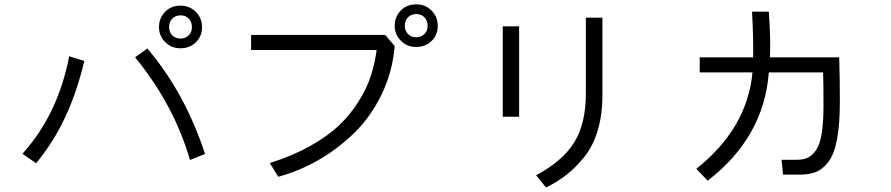

<svg xmlns="http://www.w3.org/2000/svg" viewBox="-20 -802 4040 871"><path d="M82 -104.5Q243.2 -283.2 293.9 -546.9L362.3 -525.4Q296.9 -244.1 143.6 -61.5ZM592.8 -542 648.4 -582Q819.3 -380.9 910.2 -103.5L841.8 -76.2Q770.5 -324.2 592.8 -542ZM747.1 -678.7Q747.1 -656.2 761.7 -641.6Q776.4 -627 798.8 -627Q820.3 -627 835.4 -641.1Q850.6 -655.3 850.6 -678.7Q850.6 -702.1 836.4 -717.3Q822.3 -732.4 798.8 -732.4Q776.4 -732.4 761.7 -717.8Q747.1 -703.1 747.1 -678.7ZM701.2 -678.7Q701.2 -719.7 728.5 -748Q755.9 -776.4 798.8 -776.4Q840.8 -776.4 868.7 -748Q896.5 -719.7 896.5 -678.7Q896.5 -637.7 868.7 -610.4Q840.8 -583 798.8 -583Q756.8 -583 729 -611.3Q701.2 -639.6 701.2 -678.7Z M1119.1 -575.2V-643.6H1727.5L1770.5 -592.8Q1760.7 -475.6 1710.9 -373Q1661.1 -270.5 1585.9 -197.8Q1510.7 -125 1423.3 -75.2Q1335.9 -25.4 1242.2 0L1204.1 -62.5Q1304.7 -93.8 1385.3 -138.7Q1465.8 -183.6 1518.1 -233.4Q1570.3 -283.2 1607.4 -342.8Q1644.5 -402.3 1662.6 -458.5Q1680.7 -514.6 1688.5 -575.2ZM1816.4 -684.6Q1816.4 -662.1 1831.1 -647.5Q1845.7 -632.8 1868.2 -632.8Q1889.6 -632.8 1904.8 -647Q1919.9 -661.1 1919.9 -684.6Q1919.9 -708 1905.8 -723.1Q1891.6 -738.3 1868.2 -738.3Q1845.7 -738.3 1831.1 -723.6Q1816.4 -709 1816.4 -684.6ZM1770.5 -684.6Q1770.5 -725.6 1797.9 -753.9Q1825.2 -782.2 1868.2 -782.2Q1910.2 -782.2 1938 -753.9Q1965.8 -725.6 1965.8 -684.6Q1965.8 -643.6 1938 -616.2Q1910.2 -588.9 1868.2 -588.9Q1826.2 -588.9 1798.3 -617.2Q1770.5 -645.5 1770.5 -684.6Z M2260.7 -272.5V-682.6H2335V-272.5ZM2412.1 -6.8Q2532.2 -71.3 2585 -156.2Q2637.7 -241.2 2637.7 -377.9V-721.7H2712.9V-370.1Q2712.9 -281.2 2691.4 -210Q2669.9 -138.7 2630.4 -89.8Q2590.8 -41 2550.3 -9.3Q2509.8 22.5 2457 48.8Z M3138.7 -36.1Q3370.1 -219.7 3393.6 -473.6H3154.3V-542H3396.5Q3398.4 -624 3391.6 -749H3467.8Q3476.6 -623 3472.7 -542H3787.1Q3790 -440.4 3790 -340.8Q3790 -236.3 3776.9 -168.5Q3763.7 -100.6 3737.3 -66.9Q3710.9 -33.2 3681.2 -21.5Q3651.4 -9.8 3607.4 -9.8H3532.2L3525.4 -77.1H3593.8Q3624 -77.1 3644 -86.4Q3664.1 -95.7 3681.6 -120.6Q3699.2 -145.5 3707.5 -195.8Q3715.8 -246.1 3715.8 -323.2Q3715.8 -425.8 3713.9 -473.6H3467.8Q3445.3 -178.7 3190.4 17.6Z"/></svg>

Font: Gothic A1
Style: Regular
Weight: 400
Designer: HanYang I&C Co.,Ltd.
Foundry: HanYang I&C Co.,Ltd.
Version: Version 2.50